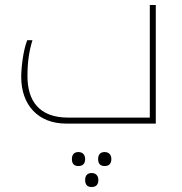

<svg xmlns="http://www.w3.org/2000/svg" viewBox="-20 -495 729 769"><path d="M245 0H604V-475H580V-24H253C136 -24 90 -92 90 -190C90 -245 96 -288 110 -334H89C73 -294 65 -224 65 -187C65 -74 133 0 245 0ZM294 170C313 170 321 159 321 142C321 126 312 114 294 114C278 114 268 123 268 142C268 161 277 170 294 170ZM399 170C418 170 426 159 426 142C426 126 417 114 399 114C383 114 373 123 373 142C373 161 382 170 399 170ZM347 254C366 254 374 243 374 226C374 210 365 198 347 198C331 198 321 207 321 226C321 245 330 254 347 254Z"/></svg>

Font: Noto Kufi Arabic Thin
Style: Regular
Weight: 100
Designer: Monotype Design Team, David Williams, Khaled Hosny
Foundry: Google LLC
Version: Version 2.109